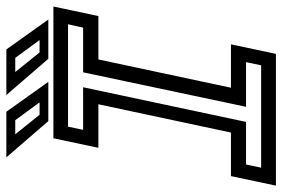

<svg xmlns="http://www.w3.org/2000/svg" viewBox="-179 -726 888 604"><g transform="rotate(-90 265.0 -424.0)"><path d="M-17 0 13 -141.5H150L239 -558.5H102L132 -700H546.5L516.5 -558.5H380L291 -141.5H427.5L397.5 0ZM39.5 -46.5H361.5L371.5 -94H231L339.5 -606.5H480L490.5 -654H168.5L158.5 -606.5H292.5L183.5 -94H49.5ZM505.5 -716H382L268 -848H411.5ZM441 -743.5 385 -820H340.5L402 -743.5ZM309.5 -716H186L72 -848H215.5ZM245 -743.5 189 -820H144.5L206 -743.5Z"/></g></svg>

Font: Tourney Medium
Style: Italic
Weight: 500
Italic angle: -12°
Version: Version 1.015